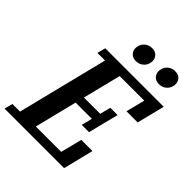

<svg xmlns="http://www.w3.org/2000/svg" viewBox="-277 -1039 1177 1177"><g transform="rotate(45 311.0 -451.0)"><path d="M-16 -54H50L197 -644H131L145 -698H652L607 -517H510L541 -640H328L266 -392H407L425 -462H488L438 -264H375L393 -334H252L183 -58H403L438 -197H535L486 0H-30ZM333 -775Q305 -775 290 -791.5Q275 -808 275 -829Q275 -838 278 -850Q283 -871 302 -886.5Q321 -902 348 -902Q376 -902 391 -885.5Q406 -869 406 -848Q406 -839 403 -827Q398 -806 379 -790.5Q360 -775 333 -775ZM533 -775Q505 -775 490 -791.5Q475 -808 475 -829Q475 -838 478 -850Q483 -871 502 -886.5Q521 -902 548 -902Q576 -902 591 -885.5Q606 -869 606 -848Q606 -839 603 -827Q598 -806 579 -790.5Q560 -775 533 -775Z"/></g></svg>

Font: IBM Plex Serif SemiBold
Style: Italic
Weight: 600
Italic angle: -14°
Designer: Mike Abbink, Paul van der Laan, Pieter van Rosmalen
Foundry: Bold Monday
Version: Version 2.5